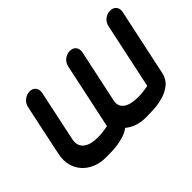

<svg xmlns="http://www.w3.org/2000/svg" viewBox="-101 -823 1092 1092"><g transform="rotate(-45 445.5 -277.0)"><path d="M776 -507Q781 -532 800.5 -548Q820 -564 845 -564Q870 -564 882.5 -548Q895 -532 890 -507L804 -104Q795 -62 766.5 -39Q738 -16 701 -5Q664 6 626 8Q588 10 560 10Q484 10 434 -32Q413 -16 387 -7.5Q361 1 334 5Q307 9 281.5 9.5Q256 10 237 10Q194 10 157.5 -5Q121 -20 96.5 -47Q72 -74 62 -111Q52 -148 61 -193L127 -505Q132 -530 152 -546.5Q172 -563 198 -563Q221 -563 233.5 -546.5Q246 -530 241 -505L175 -194Q171 -168 179 -150.5Q187 -133 203 -122.5Q219 -112 241 -107.5Q263 -103 287 -103Q307 -103 327.5 -105.5Q348 -108 368 -112L452 -507Q457 -532 476.5 -548Q496 -564 521 -564Q546 -564 558.5 -548Q571 -532 566 -507L498 -187Q493 -163 501 -147Q509 -131 525.5 -121Q542 -111 564.5 -107Q587 -103 611 -103Q632 -103 652.5 -105.5Q673 -108 692 -112Z"/></g></svg>

Font: VDS
Style: Bold Italic
Weight: 700
Designer: artmaker
Foundry: artmaker
Version: Version 1.000 2009 initial release